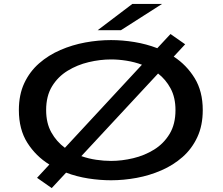

<svg xmlns="http://www.w3.org/2000/svg" viewBox="-20 -911 1140 982"><path d="M169.5 -1.5 232.5 -69.5Q163.5 -112 120 -180.5Q76.5 -249 76.5 -348Q76.5 -426.5 104.2 -485.8Q132 -545 180 -587Q228 -629 288.8 -655.2Q349.5 -681.5 416.2 -693.8Q483 -706 548 -706Q606.5 -706 667.5 -696Q728.5 -686 784.5 -664.5L852 -737L927 -684.5L868.5 -621.5Q934 -579 975.5 -511.5Q1017 -444 1017 -348Q1017 -269 989.2 -209.5Q961.5 -150 913.8 -108Q866 -66 805.5 -39.8Q745 -13.5 678.8 -1.2Q612.5 11 548 11Q491 11 431.8 1.8Q372.5 -7.5 318 -28L244.5 51ZM216 -348Q216 -281 242.8 -233.5Q269.5 -186 312 -155L706 -580Q668 -594 627.2 -600.5Q586.5 -607 548 -607Q492 -607 433.8 -593.2Q375.5 -579.5 326 -549.2Q276.5 -519 246.2 -469.5Q216 -420 216 -348ZM548 -88Q603.5 -88 661.2 -101.8Q719 -115.5 768 -145.8Q817 -176 847.2 -225.8Q877.5 -275.5 877.5 -348Q877.5 -412 852.8 -458.2Q828 -504.5 788.5 -535L396 -112.5Q433 -99.5 472 -93.8Q511 -88 548 -88ZM598.5 -756.5H479.5L657 -891H809Z"/></svg>

Font: Trispace Expanded Medium
Style: Regular
Weight: 500
Width: 7
Designer: Tyler Finck
Foundry: Etcetera Type Company
Version: Version 1.210; ttfautohint (v1.8.3)